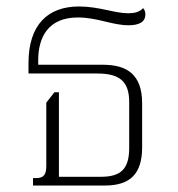

<svg xmlns="http://www.w3.org/2000/svg" viewBox="-20 -573 549 593"><path d="M82 0H304C382 0 419 -36 419 -118V-254C419 -343 372 -373 298 -373H98V-387C98 -458 129 -519 220 -519C282 -519 326 -495 377 -495C410 -495 429 -505 429 -529C429 -536 427 -542 422 -548C412 -536 395 -532 376 -532C334 -532 286 -553 224 -553C129 -553 68 -498 68 -378V-346H280C349 -346 379 -322 379 -258V-116C379 -51 353 -27 292 -27H162V-288H148L123 -256V-62C123 -36 117 -23 92 -23H82Z"/></svg>

Font: Noto Serif Thai SemiCondensed ExtraLight
Style: Regular
Weight: 200
Width: 4
Designer: Monotype Design Team
Foundry: Monotype Imaging Inc.
Version: Version 2.002